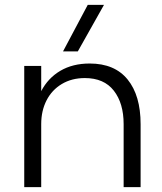

<svg xmlns="http://www.w3.org/2000/svg" viewBox="-20 -772 670 792"><path d="M80 -500H150V-396Q178 -450 229 -480Q280 -510 350 -510Q453 -510 506.5 -444Q560 -378 560 -260V0H490V-260Q490 -346 449.5 -398Q409 -450 330 -450Q276 -450 235 -425.5Q194 -401 172 -358Q150 -315 150 -260V0H80ZM342 -752H409L301 -560H240Z"/></svg>

Font: Goli Light
Style: Regular
Weight: 300
Designer: jaikishan Patel
Foundry: MagicType
Version: Version 1.000